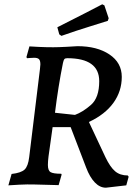

<svg xmlns="http://www.w3.org/2000/svg" viewBox="-20 -858 640 894"><path d="M206 -130Q203 -106 203 -90Q203 -64 215.5 -56.5Q228 -49 265 -49L267 -45L253 4L140 1Q108 0 69.5 2Q31 4 19 5L34 -48Q78 -53 94.5 -68.5Q111 -84 116 -127L166 -536Q168 -554 168 -558Q168 -576 161.5 -582.5Q155 -589 139 -589Q129 -589 119 -588Q109 -587 106 -587L103 -592L117 -642Q129 -641 162 -639.5Q195 -638 228 -638Q251 -638 289.5 -640Q328 -642 341 -643Q432 -643 489.5 -604.5Q547 -566 547 -500Q547 -433 508 -379Q469 -325 394 -290L471 -126Q493 -80 516 -60.5Q539 -41 575 -41L579 -35L568 5L473 16Q445 16 421.5 -8.5Q398 -33 381 -78L309 -266H225ZM442 -480Q442 -587 293 -587Q283 -587 279.5 -582.5Q276 -578 273 -564Q251 -455 236 -333L329 -323Q365 -336 403.5 -369.5Q442 -403 442 -480ZM266 -691 256 -698 247 -731Q309 -762 373 -795Q437 -828 456 -838L466 -833L486 -773L482 -761Q464 -755 399 -735Q334 -715 266 -691Z"/></svg>

Font: Alegreya SC Medium
Style: Italic
Weight: 500
Italic angle: -7°
Designer: Juan Pablo del Peral
Foundry: Huerta Tipografica
Version: Version 2.007; ttfautohint (v1.6)